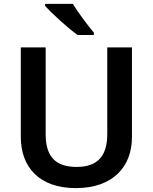

<svg xmlns="http://www.w3.org/2000/svg" viewBox="-20 -958 787 988"><path d="M355 -938H212V-928C244 -891 330 -813 379 -778H463V-790C432 -827 382 -893 355 -938ZM659 -252V-714H532V-268C532 -158 485 -99 374 -99C268 -99 215 -150 215 -267V-714H87V-254C87 -95 185 10 370 10C565 10 659 -104 659 -252Z"/></svg>

Font: Noto Sans Arabic SemBd
Style: Regular
Weight: 600
Designer: Monotype Design Team, Nadine Chahine, Nizar Qandah and Khaled Hosny
Foundry: Monotype Imaging Inc.
Version: Version 2.012